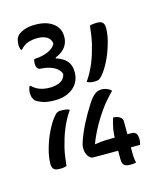

<svg xmlns="http://www.w3.org/2000/svg" viewBox="-127 -873 854 1048"><g transform="rotate(-15 300.0 -349.5)"><path d="M364 -411Q380 -434 392.5 -457.5Q405 -481 414.5 -504.5Q424 -528 431.5 -552.5Q439 -577 445 -601.5Q451 -626 454.5 -651.5Q458 -677 461 -703Q465 -705 469.5 -706Q474 -707 479 -707.5Q484 -708 490 -708.5Q496 -709 503 -709Q524 -709 533.5 -699.5Q543 -690 543 -669Q543 -652 540 -631Q537 -610 530.5 -587Q524 -564 515.5 -540.5Q507 -517 496 -494.5Q485 -472 473 -453Q461 -434 448 -420Q439 -409 430 -405.5Q421 -402 408 -402Q399 -402 391 -403Q383 -404 377 -406Q371 -408 364 -411ZM236 -288Q220 -265 207.5 -241.5Q195 -218 185.5 -194.5Q176 -171 168.5 -147Q161 -123 155 -98.5Q149 -74 145.5 -48.5Q142 -23 139 4Q135 5 130.5 6Q126 7 121 8Q116 9 110 9Q104 9 97 9Q76 9 66.5 -0.5Q57 -10 57 -30Q57 -47 60 -68Q63 -89 69.5 -112.5Q76 -136 84.5 -159Q93 -182 104 -204.5Q115 -227 127 -246.5Q139 -266 152 -280Q161 -291 169 -294Q177 -297 191 -297Q200 -297 208 -296Q216 -295 223 -293.5Q230 -292 236 -288ZM310 -681Q310 -643 284.5 -615.5Q259 -588 206 -574L235 -598V-566L206 -586Q246 -578 269.5 -564Q293 -550 304 -530Q315 -510 315 -482V-478Q315 -443 297 -416Q279 -389 246.5 -374Q214 -359 172 -359Q128 -359 102 -368.5Q76 -378 64 -388Q56 -398 52.5 -408.5Q49 -419 49 -434Q49 -439 49.5 -443.5Q50 -448 51 -452Q52 -456 53.5 -461Q55 -466 57 -470H63Q82 -451 106.5 -442Q131 -433 164 -433Q195 -433 220 -444.5Q245 -456 252 -486Q248 -501 235 -513.5Q222 -526 199 -535Q176 -544 143 -546Q129 -546 122.5 -555Q116 -564 116 -582Q116 -586 116.5 -590Q117 -594 118 -598Q119 -602 120 -606Q152 -607 177.5 -614.5Q203 -622 220 -634Q237 -646 243 -662Q240 -686 219.5 -699Q199 -712 167 -712Q136 -712 112 -703.5Q88 -695 69 -673H63Q61 -677 60 -681Q59 -685 58 -689Q57 -693 57 -697Q57 -701 57 -705Q57 -719 60.5 -732Q64 -745 75 -756Q86 -767 111 -776.5Q136 -786 173 -786Q219 -786 249.5 -772Q280 -758 295 -735.5Q310 -713 310 -685ZM511 83Q507 84 503 85Q499 86 495 86.5Q491 87 486 87Q481 87 476 87Q455 87 444 78Q433 69 433 45V-61Q433 -77 434 -92.5Q435 -108 437.5 -123.5Q440 -139 444 -154.5Q448 -170 453 -186H457Q476 -186 490.5 -176Q505 -166 505 -153V29Q505 47 506.5 59.5Q508 72 511 83ZM557 -4H292Q276 -4 264 -22.5Q252 -41 252 -66V-70Q252 -82 258.5 -101.5Q265 -121 275.5 -146Q286 -171 299 -196.5Q312 -222 326 -246Q340 -270 352.5 -289.5Q365 -309 374 -320Q389 -337 402.5 -344Q416 -351 434 -351Q441 -351 447.5 -349.5Q454 -348 460.5 -345.5Q467 -343 473 -339.5Q479 -336 484 -332V-327Q467 -310 449 -289.5Q431 -269 414 -245Q397 -221 381.5 -196Q366 -171 352.5 -144.5Q339 -118 328.5 -93Q318 -68 311 -44L321 -102V-46L291 -64Q315 -70 337 -73Q359 -76 379.5 -77Q400 -78 421 -78H527Q547 -78 554.5 -66.5Q562 -55 562 -36Q562 -31 561.5 -27Q561 -23 560.5 -19Q560 -15 559 -11.5Q558 -8 557 -4Z"/></g></svg>

Font: Recursive Casual
Style: Regular
Weight: 400
Version: Version 1.047